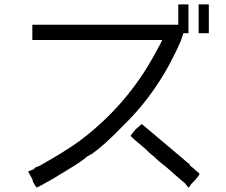

<svg xmlns="http://www.w3.org/2000/svg" viewBox="-20 -817 1040 884"><path d="M605.5 -222.7Q632.8 -246.1 632.8 -246.1Q761.7 -136.7 832 -78.1Q843.8 -66.4 851.6 -62.5L855.5 -54.7L859.4 -50.8Q871.1 -43 882.8 -31.2Q898.4 -19.5 898.4 -15.6Q898.4 -11.7 878.9 11.7L871.1 19.5L863.3 27.3Q855.5 35.2 855.5 39.1L847.7 46.9L832 27.3Q812.5 11.7 742.2 -50.8Q714.8 -70.3 687.5 -97.7Q675.8 -105.5 664.1 -117.2Q660.2 -121.1 656.2 -125L652.3 -128.9Q582 -187.5 582 -191.4Q582 -195.3 605.5 -222.7ZM894.5 -796.9H941.4V-664.1H894.5ZM800.8 -796.9H847.7V-664.1H824.2L812.5 -628.9Q714.8 -402.3 550.8 -242.2Q457 -144.5 398.4 -105.5Q394.5 -105.5 390.6 -101.6Q386.7 -97.7 382.8 -97.7Q363.3 -78.1 285.2 -31.2Q222.7 7.8 171.9 35.2Q148.4 46.9 148.4 46.9L140.6 35.2L136.7 27.3L132.8 23.4L128.9 7.8L109.4 -27.3L128.9 -35.2L136.7 -39.1L144.5 -46.9Q156.2 -50.8 164.1 -54.7Q289.1 -125 351.6 -171.9Q562.5 -332 687.5 -558.6Q726.6 -628.9 726.6 -632.8Q726.6 -632.8 425.8 -632.8H128.9V-703.1H800.8Z"/></svg>

Font: 和音 by 宁静之雨，公众号njzyshare
Style: Regular
Weight: 400
Designer: Steve Matteson
Foundry: Ascender Corporation
Version: Version 6.00;June 8, 2018;FontCreator 11.0.0.2388 32-bit